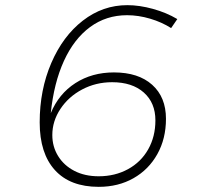

<svg xmlns="http://www.w3.org/2000/svg" viewBox="-20 -722 779 745"><path d="M134 -247Q134 -373 179 -477.5Q224 -582 301.5 -642Q379 -702 474 -702Q521 -702 573.5 -687.5Q626 -673 668 -648L644 -613Q608 -636 562.5 -649.5Q517 -663 473 -663Q392 -663 329.5 -617Q267 -571 228 -485.5Q189 -400 177 -283Q208 -358 272.5 -399.5Q337 -441 422 -441Q517 -441 570.5 -393Q624 -345 624 -261Q624 -184 590.5 -124Q557 -64 498 -30.5Q439 3 363 3Q252 3 193 -62Q134 -127 134 -247ZM583 -255Q583 -323 538 -363Q493 -403 415 -403Q352 -403 299 -375Q246 -347 214.5 -299.5Q183 -252 183 -198Q183 -153 205.5 -116.5Q228 -80 268.5 -59Q309 -38 363 -38Q426 -38 476.5 -65.5Q527 -93 555 -142.5Q583 -192 583 -255Z"/></svg>

Font: Gontserrat ExtraLight
Style: Italic
Weight: 275
Italic angle: -11.3°
Designer: Julieta Ulanovsky
Foundry: Julieta Ulanovsky
Version: Version 6.001